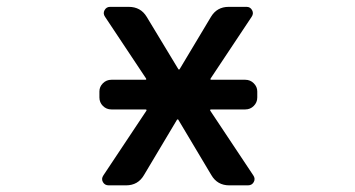

<svg xmlns="http://www.w3.org/2000/svg" viewBox="-20 -565 1040 563"><path d="M306.6 -244.1Q292 -244.1 281.7 -254.4Q271.5 -264.6 271.5 -279.3V-296.9Q271.5 -310.5 281.7 -320.8Q292 -331.1 306.6 -331.1H406.2Q410.2 -331.1 408.2 -335L288.1 -515.6Q281.2 -525.4 286.6 -535.2Q292 -544.9 302.7 -544.9H357.4Q392.6 -544.9 410.2 -515.6L502.9 -362.3Q502.9 -361.3 504.9 -361.3Q506.8 -361.3 506.8 -362.3L598.6 -515.6Q616.2 -544.9 650.4 -544.9H703.1Q713.9 -544.9 719.2 -535.2Q724.6 -525.4 717.8 -515.6L597.7 -335Q595.7 -331.1 599.6 -331.1H699.2Q713.9 -331.1 724.1 -320.8Q734.4 -310.5 734.4 -296.9V-279.3Q734.4 -264.6 724.1 -254.4Q713.9 -244.1 699.2 -244.1H599.6Q594.7 -244.1 596.7 -240.2L722.7 -50.8Q729.5 -41 724.1 -31.2Q718.8 -21.5 707 -21.5H652.3Q617.2 -21.5 599.6 -51.8L502.9 -213.9Q502.9 -214.8 501 -214.8Q499 -214.8 499 -213.9L402.3 -51.8Q384.8 -21.5 349.6 -21.5H298.8Q287.1 -21.5 281.7 -31.2Q276.4 -41 283.2 -50.8L409.2 -240.2Q411.1 -244.1 406.2 -244.1Z"/></svg>

Font: Gen Jyuu Gothic L Monospace Medium
Style: Regular
Weight: 500
Designer: [Source Han Sans]
Ryoko NISHIZUKA  (kana & ideographs); Paul D. Hunt (Latin, Greek & Cyrillic); Wenlong ZHANG  (bopomofo
Version: Version 1.002.20150607